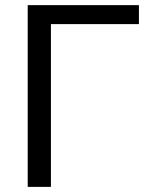

<svg xmlns="http://www.w3.org/2000/svg" viewBox="-20 -731 640 751"><path d="M523.4 -636.7V-710.9H88.4V0H179.2V-636.7Z"/></svg>

Font: RobotoMono Nerd Font
Style: Regular
Weight: 400
Monospace: yes
Designer: Google
Version: Version 3.000;Nerd Fonts 3.2.1